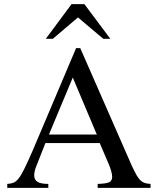

<svg xmlns="http://www.w3.org/2000/svg" viewBox="-20 -906 762 926"><path d="M706 0H451V-19Q491 -20 506 -27Q521 -34 521 -53Q521 -64 516 -82Q511 -100 502 -120L461 -216H199L153 -99Q145 -78 145 -60Q145 -39 161 -29Q177 -19 213 -19V0H15V-19Q33 -20 45.5 -25Q58 -30 71 -47Q84 -64 99.5 -96Q115 -128 139 -183L347 -674H367L616 -106Q629 -78 638.5 -61.5Q648 -45 657.5 -36Q667 -27 678 -23.5Q689 -20 706 -19ZM447 -257 331 -532 216 -257ZM478 -719 356 -822 235 -719H201L325 -886H387L512 -719Z"/></svg>

Font: Klingon pIqaD Mandel
Style: Regular
Weight: 400
Width: 0
Designer: Mike Neff (qa'vaj)
Foundry: Mike Neff and Michael Everson
Version: Version 2.003